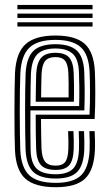

<svg xmlns="http://www.w3.org/2000/svg" viewBox="-20 -753 442 781"><path d="M206.8 8.5Q122.2 8.5 83.5 -25.9Q44.8 -60.2 41 -141Q39.8 -169 39.2 -210.5Q38.8 -252 38.8 -298Q38.8 -344 39.4 -386Q40 -428 41 -457Q45.5 -539 84.5 -573.8Q123.5 -608.5 205.5 -608.5Q286.8 -608.5 324.5 -574.8Q362.2 -541 366 -461Q367.5 -427 367.6 -375.5Q367.8 -324 365 -269H146.8Q147 -235.5 147.5 -203.4Q148 -171.2 148.8 -149.2Q150.5 -111.8 163.4 -95.5Q176.2 -79.2 206.8 -79.2Q233.5 -79.2 245 -94Q256.5 -108.8 258 -146.2Q259.2 -172.2 257 -219.5H278.8Q281 -172.5 279.8 -145.2Q277.8 -99.2 261.1 -80.5Q244.5 -61.8 206.8 -61.8Q165.2 -61.8 147 -81.1Q128.8 -100.5 127 -147Q126 -171.8 125.6 -210.8Q125.2 -249.8 125.2 -286.5H344.2Q346.2 -334.2 346.1 -381.1Q346 -428 344.5 -460Q341.2 -532 308 -561.4Q274.8 -590.8 205.5 -590.8Q133.2 -590.8 100 -559.5Q66.8 -528.2 62.8 -455.8Q61.5 -425.8 60.9 -383.5Q60.2 -341.2 60.4 -296Q60.5 -250.8 61 -210.2Q61.5 -169.8 62.5 -143Q66 -71.2 99.1 -40.2Q132.2 -9.2 206.8 -9.2Q278 -9.2 309.5 -39.6Q341 -70 344.5 -142Q345.2 -158.5 344.9 -179Q344.5 -199.5 343.5 -219.5H365Q366 -201.2 366.4 -180.1Q366.8 -159 366 -141.2Q362.2 -60.5 325.6 -26Q289 8.5 206.8 8.5ZM206.8 -26.8Q144.2 -26.8 115.8 -53.2Q87.2 -79.8 84 -143.8Q83 -171.5 82.5 -212.8Q82 -254 82 -299.2Q82 -344.5 82.5 -385.6Q83 -426.8 84.2 -454.2Q87.8 -519 116.1 -546.1Q144.5 -573.2 205.5 -573.2Q263.5 -573.2 291.8 -548Q320 -522.8 322.8 -459.5Q324 -433.8 324.4 -392.6Q324.8 -351.5 323.2 -304H103.8Q103.5 -257 103.6 -220.5Q103.8 -184 104.5 -145.5Q105.2 -91 128.5 -67.6Q151.8 -44.2 206.8 -44.2Q253.2 -44.2 275.9 -65.5Q298.5 -86.8 301.2 -143.2Q302.5 -173.8 300.2 -219.5H321.8Q322.8 -199.2 323.1 -179.6Q323.5 -160 322.8 -142.8Q319.8 -79.5 293.4 -53.1Q267 -26.8 206.8 -26.8ZM103.8 -321.5H302Q303 -363.2 302.6 -399.5Q302.2 -435.8 301.2 -459Q298.8 -514.8 274.8 -535.2Q250.8 -555.8 205.5 -555.8Q155.8 -555.8 132.2 -532.6Q108.8 -509.5 105.8 -453Q105 -435 104.5 -398.4Q104 -361.8 103.8 -321.5ZM125.2 -339.2Q125.5 -365.8 126 -396.4Q126.5 -427 127.2 -451.8Q129.8 -499 147.9 -518.6Q166 -538.2 205.5 -538.2Q244 -538.2 260.9 -519.5Q277.8 -500.8 279.8 -457Q280.5 -440.2 281 -408.1Q281.5 -376 280.5 -339.2ZM147.2 -356.8H259Q259.5 -387.2 259.1 -415.1Q258.8 -443 258 -456.2Q256.5 -491.5 244.4 -506.1Q232.2 -520.8 205.5 -520.8Q176.8 -520.8 163.8 -505Q150.8 -489.2 149 -450.8Q148.2 -431.2 147.9 -408.2Q147.5 -385.2 147.2 -356.8ZM356.5 -715.2H50.8V-732.8H356.5ZM356.5 -680H50.8V-697.8H356.5ZM356.5 -645H50.8V-662.5H356.5Z"/></svg>

Font: Big Shoulders Inline Display
Style: Bold
Weight: 700
Designer: Patric King
Foundry: XO Type Co
Version: Version 1.000